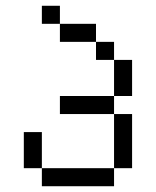

<svg xmlns="http://www.w3.org/2000/svg" viewBox="-20 -645 540 665"><path d="M187.5 -562.5H125V-625H187.5ZM62.5 -187.5H125V-62.5H62.5ZM125 -62.5H375V0H125ZM187.5 -312.5H375V-250H187.5ZM187.5 -562.5H312.5V-500H187.5ZM312.5 -500H375V-437.5H312.5ZM375 -250H437.5V-62.5H375ZM375 -437.5H437.5V-312.5H375Z"/></svg>

Font: 寒蝉点阵体 16px
Style: Regular
Weight: 400
Designer: Designed by Warren2060
Foundry: ChillType
Version: Version 1.000